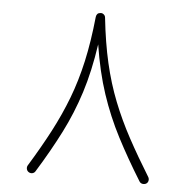

<svg xmlns="http://www.w3.org/2000/svg" viewBox="-47 -635 694 704"><g transform="rotate(5 300.0 -282.5)"><path d="M516.1 20.5Q509.8 23.9 502.4 22.5Q495.1 21 491.2 14.6Q441.4 -65.9 403.3 -139.4Q365.2 -212.9 338.6 -292.7Q312 -372.6 296.4 -472.7Q281.7 -372.6 256.6 -293.7Q231.4 -214.8 194.8 -142.6Q158.2 -70.3 108.4 10.3Q105 16.6 97.9 18.6Q90.8 20.5 84 16.6Q77.6 12.7 75.9 5.6Q74.2 -1.5 77.6 -7.8Q121.1 -78.6 154.3 -141.8Q187.5 -205.1 212.2 -269.5Q236.8 -334 253.2 -407.5Q269.5 -481 278.8 -572.3Q280.8 -586.9 294.4 -587.9Q301.3 -588.9 306.9 -584.2Q312.5 -579.6 313 -572.3Q322.8 -481.4 339.8 -407.5Q356.9 -333.5 382.6 -268.6Q408.2 -203.6 442.9 -139.6Q477.5 -75.7 521.5 -4.4Q525.4 2 523.9 9.3Q522.5 16.6 516.1 20.5Z"/></g></svg>

Font: Mikhak ExtraLight
Style: Regular
Weight: 200
Designer: Amin Abedi
Version: Version 3.3